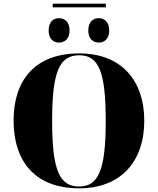

<svg xmlns="http://www.w3.org/2000/svg" viewBox="-20 -1016 860 1046"><path d="M267 -976H557V-996H267ZM301 -784C330 -784 359 -802 359 -850C359 -899 330 -917 301 -917C273 -917 245 -899 245 -850C245 -802 273 -784 301 -784ZM519 -784C546 -784 575 -802 575 -850C575 -899 546 -917 519 -917C489 -917 461 -899 461 -850C461 -802 489 -784 519 -784ZM411 10C639 10 766 -137 766 -358C766 -580 639 -725 412 -725C171 -725 54 -580 54 -359C54 -137 171 10 411 10ZM411 0C302 0 264 -93 264 -358C264 -622 302 -715 412 -715C519 -715 556 -622 556 -358C556 -93 518 0 411 0Z"/></svg>

Font: Noto Serif Display Black
Style: Regular
Weight: 900
Designer: Monotype Design Team
Foundry: Monotype Imaging Inc.
Version: Version 2.009